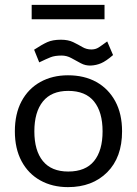

<svg xmlns="http://www.w3.org/2000/svg" viewBox="-20 -753 561 788"><path d="M259 -444Q326 -444 375.5 -416.5Q425 -389 453 -337.5Q481 -286 481 -214Q481 -107 420 -46Q359 15 259 15Q195 15 145.5 -12.5Q96 -40 68.5 -91.5Q41 -143 41 -214Q41 -286 68.5 -337.5Q96 -389 145.5 -416.5Q195 -444 259 -444ZM260 -380Q191 -380 156 -336.5Q121 -293 121 -214Q121 -135 156 -92Q191 -49 260 -49Q331 -49 366 -92Q401 -135 401 -214Q401 -293 366 -336.5Q331 -380 260 -380ZM141 -497 120 -549Q152 -570 174 -580Q196 -590 230 -590Q260 -590 280.5 -580Q301 -570 318 -560Q335 -550 355 -550Q372 -550 384.5 -558Q397 -566 420 -583L444 -527Q415 -502 395 -493.5Q375 -485 353 -484Q331 -483 311.5 -493.5Q292 -504 273 -514.5Q254 -525 233 -525Q205 -525 187.5 -518Q170 -511 141 -497ZM110 -733H409V-674H110Z"/></svg>

Font: Podkova
Style: Regular
Weight: 400
Designer: Ilya Yudin
Foundry: Cyreal (www.cyreal.org)
Version: Version 2.103